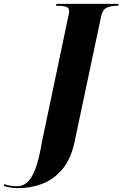

<svg xmlns="http://www.w3.org/2000/svg" viewBox="-160 -734 634 994"><path d="M-65 240Q-88 240 -105.5 237Q-123 234 -140 229L-137 219Q-121 226 -103 228Q-85 230 -70 230Q-43 230 -20 211Q3 192 22.5 142Q42 92 57 1L194 -651Q195 -656 196.5 -663Q198 -670 198 -677Q198 -694 182 -699Q166 -704 141 -704H130L132 -714H454L452 -704H442Q415 -704 393 -694.5Q371 -685 363 -647L226 1Q207 90 162.5 142.5Q118 195 59 217.5Q0 240 -65 240Z"/></svg>

Font: Noto Serif Display ExtraCondensed Black
Style: Italic
Weight: 900
Width: 2
Italic angle: -12°
Designer: Monotype Design Team
Foundry: Monotype Imaging Inc.
Version: Version 2.009